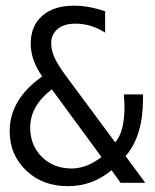

<svg xmlns="http://www.w3.org/2000/svg" viewBox="-20 -636 540 668"><path d="M212.9 -367.2 380.9 -140.6Q397.5 -160.2 405.3 -190.9Q413.1 -221.7 413.1 -263.7Q413.1 -276.4 411.1 -304.7V-307.6H477.5V-292Q477.5 -226.6 462.4 -177.2Q447.3 -127.9 417 -92.8L485.4 0H399.4L368.2 -43.9Q334 -15.6 296.4 -2Q258.8 11.7 215.8 11.7Q127.9 11.7 70.8 -43Q13.7 -97.7 13.7 -179.7Q13.7 -235.4 42 -282.7Q70.3 -330.1 127 -370.1Q106.4 -399.4 96.7 -427.2Q86.9 -455.1 86.9 -484.4Q86.9 -545.9 127 -581.1Q167 -616.2 237.3 -616.2Q263.7 -616.2 290.5 -611.3Q317.4 -606.4 345.7 -596.7V-522.5Q321.3 -538.1 295.9 -545.9Q270.5 -553.7 242.2 -553.7Q203.1 -553.7 180.7 -535.2Q158.2 -516.6 158.2 -485.4Q158.2 -460.9 169.9 -435.1Q181.6 -409.2 212.9 -367.2ZM160.2 -325.2Q122.1 -295.9 103.5 -262.7Q85 -229.5 85 -192.4Q85 -130.9 125.5 -90.3Q166 -49.8 229.5 -49.8Q246.1 -49.8 265.1 -54.7Q284.2 -59.6 301.8 -69.3Q312.5 -75.2 319.8 -80.1Q327.1 -85 333 -89.8Z"/></svg>

Font: BabelStone Xiangqi
Style: Regular
Weight: 400
Designer: Andrew West
Foundry: BabelStone
Version: Version 11.000 June 09, 2018